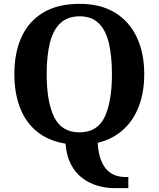

<svg xmlns="http://www.w3.org/2000/svg" viewBox="-20 -745 827 1001"><path d="M577 235.8Q531.8 235.8 488.4 223.1Q445.1 210.3 409.1 183.3Q373.1 156.3 349.9 111.8Q326.6 67.4 321.6 3.9Q232.4 -10.7 173 -58.8Q113.7 -106.9 84.3 -183.8Q54.8 -260.6 54.8 -359Q54.8 -470 92.2 -552Q129.6 -634 205.4 -679.5Q281.1 -725 395.2 -725Q503.7 -725 578.8 -679.5Q653.8 -634 692.9 -551.5Q732 -469 732 -358Q732 -265.1 704.1 -191.2Q676.1 -117.3 622 -68.5Q567.9 -19.7 489 -0.1Q493 55 506.7 89.8Q520.4 124.6 540.5 143.6Q560.7 162.7 584.4 170.2Q608.2 177.8 633 177.8H649V235.8ZM394.2 -55Q487.6 -55 525.6 -135.1Q563.6 -215.2 563.6 -358Q563.6 -453.5 547.2 -521.2Q530.9 -588.9 494 -624.4Q457 -660 395.2 -660Q332.8 -660 294.8 -624.4Q256.9 -588.9 240.1 -521.2Q223.3 -453.5 223.3 -358Q223.3 -215.2 262.2 -135.1Q301.2 -55 394.2 -55Z"/></svg>

Font: Noto Serif Telugu
Style: Regular
Weight: 400
Designer: Jelle Bosma - Monotype Design Team
Foundry: Monotype Imaging Inc.
Version: Version 2.003